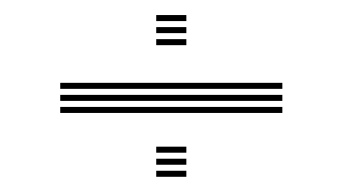

<svg xmlns="http://www.w3.org/2000/svg" viewBox="-20 -526 455 255"><path d="M60 -408V-416H355V-408ZM60 -392V-400H355V-392ZM60 -376V-384H355V-376ZM187.5 -498V-506H227.5V-498ZM187.5 -466V-474H227.5V-466ZM187.5 -482V-490H227.5V-482ZM187.5 -323.2V-331.2H227.5V-323.2ZM187.5 -291.2V-299.2H227.5V-291.2ZM187.5 -307.2V-315.2H227.5V-307.2Z"/></svg>

Font: Big Shoulders Inline Text Thin
Style: Regular
Weight: 100
Designer: Patric King
Foundry: XO Type Co
Version: Version 2.002